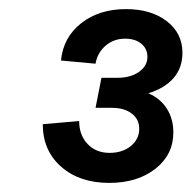

<svg xmlns="http://www.w3.org/2000/svg" viewBox="-20 -758 421 422"><path d="M74 -485 154 -492Q154 -461 172.5 -441.5Q191 -422 221 -422Q249 -422 267.5 -437Q286 -452 286 -475Q286 -496 269.5 -508.5Q253 -521 226 -521H190L203 -587H238Q267 -587 285.5 -600Q304 -613 304 -633Q304 -651 290.5 -662Q277 -673 255 -673Q230 -673 212 -657.5Q194 -642 190 -618L114 -625Q119 -676 158.5 -707Q198 -738 257 -738Q312 -738 346.5 -711.5Q381 -685 381 -642Q381 -609 361.5 -586.5Q342 -564 306 -553Q332 -542 346.5 -519.5Q361 -497 361 -467Q361 -418 321.5 -387Q282 -356 220 -356Q155 -356 114.5 -391.5Q74 -427 74 -485Z"/></svg>

Font: MedMera Sans Semibold
Style: Italic
Weight: 600
Italic angle: -11°
Designer: Kasper Nordkvist
Foundry: UNCUT.wtf
Version: Version 1.300